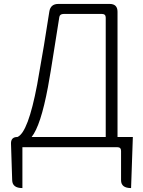

<svg xmlns="http://www.w3.org/2000/svg" viewBox="-20 -749 730 977"><path d="M224 -306Q187 -109 141 -52H518V-659Q518 -678 499 -678H304Q285 -678 282 -663L255 -493Q237 -377 224 -306ZM94 0V208Q43 208 42 168L36 -18Q35 -52 69 -52Q123 -75 169 -318Q207 -530 231 -690Q237 -729 277 -729H538Q578 -729 578 -689V-52H656L647 208Q596 208 596 168V19Q596 0 577 0Z"/></svg>

Font: Swei Half Moon CJK SC
Style: Light
Weight: 300
Version: Version 2.071